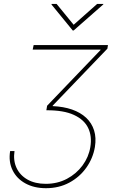

<svg xmlns="http://www.w3.org/2000/svg" viewBox="-20 -778 638 989"><path d="M32.2 0H54.7Q47.4 48.8 65.2 86.9Q83 125 121.8 147Q160.6 168.9 215.8 168.9Q275.9 168.9 324.7 143.1Q373.5 117.2 405.3 74Q437 30.8 445.3 -20.5Q454.6 -76.2 434.1 -118.9Q413.6 -161.6 360.8 -186Q308.1 -210.4 219.7 -210H218.8L222.7 -233.4L498 -520.5V-522.5H148.4L153.3 -545.9H536.1L533.2 -527.3L252 -234.4L251 -231.4Q307.1 -229 350.8 -213.9Q394.5 -198.7 423.6 -171.6Q452.6 -144.5 464.6 -106.4Q476.6 -68.4 468.8 -20.5Q459 37.1 424.8 85.4Q390.6 133.8 337.2 162.6Q283.7 191.4 216.8 191.4Q155.8 191.4 110.8 166.7Q65.9 142.1 44.7 98.6Q23.4 55.2 32.2 0ZM271.5 -757.8 359.4 -650.4 480.5 -757.8H512.7L511.7 -754.9L359.4 -621.1H354.5L245.1 -754.9L246.1 -757.8Z"/></svg>

Font: Inter Tight Thin
Style: Italic
Weight: 250
Italic angle: -9.39999°
Designer: Rasmus Andersson
Foundry: rsms
Version: Version 3.004